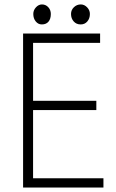

<svg xmlns="http://www.w3.org/2000/svg" viewBox="-20 -818 522 865"><path d="M169 -798Q186 -798 197.5 -785.5Q209 -773 209 -755Q209 -733 198.5 -720.5Q188 -708 169 -708H168Q152 -708 141 -721.5Q130 -735 130 -755Q130 -772 142 -785Q154 -798 169 -798ZM344 -798Q360 -798 372.5 -785Q385 -772 385 -755Q385 -735 373.5 -721.5Q362 -708 344 -708H343Q324 -708 312 -721.5Q300 -735 300 -755Q300 -773 313 -785.5Q326 -798 344 -798ZM431 -667V-625H129V-364H414V-322H129V-15H446V27H84V-667Z"/></svg>

Font: Gmarket Sans TTF Light
Style: Regular
Weight: 300
Designer: Creative Director : Sungho Lee; Art Director : Kiwoong Choi; Project Manager : Sori Yang, Jongwook Yoon; Font Designer :
Foundry: Sandoll Inc.
Version: Version 1.000;hotconv 1.0.109;makeotfexe 2.5.65596